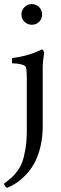

<svg xmlns="http://www.w3.org/2000/svg" viewBox="-38 -679 296 930"><path d="M-17.1 209Q3.4 194.3 16.6 182.6Q29.8 170.9 45.7 149.9Q61.5 128.9 70.3 104.2Q79.1 79.6 85.4 41.5Q91.8 3.4 91.8 -44.9V-301.8Q91.8 -341.8 86.9 -354Q84 -361.8 67.9 -366.2Q51.8 -370.6 41 -371.3Q30.3 -372.1 22 -372.1Q20 -374 19.8 -384Q19.5 -394 22 -397.9Q106.9 -409.2 165 -439.9Q168.5 -439.9 172.1 -433.8Q175.8 -427.7 175.8 -423.8Q168.9 -376 168.9 -357.9V-67.9Q168.9 -12.7 157.2 34.2Q145.5 81.1 127.9 112.3Q110.4 143.6 86.2 168.7Q62 193.8 40.5 207.8Q19 221.7 -3.9 231Q-13.2 225.1 -17.1 215.8Q-17.6 214.4 -17.6 212.2Q-17.6 210 -17.1 209ZM80.6 -573.5Q65.9 -587.9 65.9 -608.9Q65.9 -629.9 80.6 -644.5Q95.2 -659.2 116.2 -659.2Q137.2 -659.2 151.6 -644.5Q166 -629.9 166 -608.9Q166 -587.9 151.6 -573.5Q137.2 -559.1 116.2 -559.1Q95.2 -559.1 80.6 -573.5Z"/></svg>

Font: Crimson
Style: Roman
Weight: 400
Version: Version 0.8